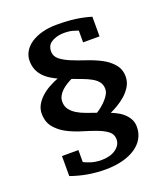

<svg xmlns="http://www.w3.org/2000/svg" viewBox="-145 -820 885 1010"><g transform="rotate(-20 297.5 -315.0)"><path d="M380 -43Q380 -72 357.5 -89Q335 -106 300 -119Q265 -132 223 -144.5Q181 -157 143.5 -176.5Q106 -196 81 -226.5Q56 -257 56 -304Q56 -329 68 -351Q80 -373 100.5 -392Q121 -411 148.5 -426Q176 -441 198 -449Q184 -455 162.5 -468Q141 -481 125 -498Q109 -515 100 -537Q91 -559 91 -587Q91 -614 105 -638Q119 -662 145 -679.5Q171 -697 207.5 -707Q244 -717 288 -717Q349 -717 393.5 -711Q438 -705 481 -692V-582H389V-648Q382 -651 360.5 -657Q339 -663 315 -663Q287 -663 268 -657Q249 -651 237 -642.5Q225 -634 219.5 -621.5Q214 -609 214 -596Q214 -567 236.5 -549Q259 -531 294 -516.5Q329 -502 371.5 -488Q414 -474 451 -455Q488 -436 513 -407Q538 -378 538 -337Q538 -308 524 -284Q510 -260 488.5 -240.5Q467 -221 440.5 -205.5Q414 -190 399 -184Q412 -179 433 -168Q454 -157 469.5 -142Q485 -127 494 -109Q503 -91 503 -68Q503 -33 487 -4.5Q471 24 440.5 44.5Q410 65 367 76Q324 87 272 87Q172 87 80 54V-58H172V9Q180 14 207 23.5Q234 33 270 33Q319 33 349.5 11Q380 -11 380 -43ZM415 -312Q415 -336 402.5 -352Q390 -368 368.5 -380Q347 -392 318.5 -402.5Q290 -413 266 -422Q254 -417 237 -406.5Q220 -396 207 -383.5Q194 -371 186.5 -356.5Q179 -342 179 -326Q179 -300 192.5 -282Q206 -264 227.5 -251Q249 -238 278 -227.5Q307 -217 331 -209Q343 -216 359 -229Q375 -242 387.5 -256Q400 -270 407.5 -284Q415 -298 415 -312Z"/></g></svg>

Font: PT Serif Caption
Style: Semibold
Weight: 600
Designer: A.Korolkova, O.Umpeleva, V.Yefimov
Foundry: ParaType Ltd
Version: Version 1.00;May 2, 2020;FontCreator 12.0.0.2544 64-bit